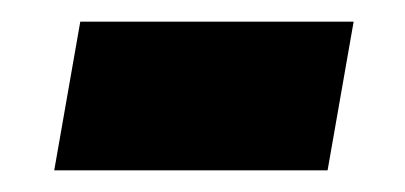

<svg xmlns="http://www.w3.org/2000/svg" viewBox="-20 -361 373 177"><path d="M30 -204H282L306 -341H54Z"/></svg>

Font: Archivo ExtraBold
Style: Italic
Weight: 800
Italic angle: -10°
Designer: Hector Gatti
Foundry: Omnibus-Type
Version: Version 2.001